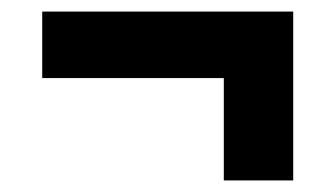

<svg xmlns="http://www.w3.org/2000/svg" viewBox="-20 -430 543 332"><path d="M487 -410H53V-295H367V-118H487Z"/></svg>

Font: Noto Sans Display SemiCondensed Extra
Style: Italic
Weight: 800
Width: 4
Italic angle: -12°
Designer: Monotype Design Team
Foundry: Monotype Imaging Inc.
Version: Version 1.900